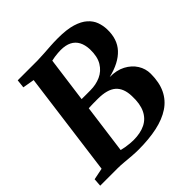

<svg xmlns="http://www.w3.org/2000/svg" viewBox="-198 -908 1074 1074"><g transform="rotate(-45 339.5 -371.0)"><path d="M294.5 9.5Q270.5 9.5 242.8 7.2Q215 5 188 2.5Q161 0 139.5 0H1L4.5 -47.5L73.5 -61.5L155.5 -681L86 -693L91.5 -743H248Q277 -743.5 303.8 -745.5Q330.5 -747.5 358.5 -749.2Q386.5 -751 417.5 -751Q486.5 -751 530.8 -737.5Q575 -724 600.2 -701.2Q625.5 -678.5 635.8 -650.2Q646 -622 647 -592Q649.5 -511.5 604.2 -462.8Q559 -414 468.5 -392Q522.5 -392.5 561.8 -371.8Q601 -351 622.5 -317Q644 -283 644 -242.5Q644 -174.5 621 -126.5Q598 -78.5 553 -48.5Q508 -18.5 443 -4.5Q378 9.5 294.5 9.5ZM313 -48Q368.5 -48 406.8 -67Q445 -86 464.2 -126Q483.5 -166 481 -229Q479.5 -292 444.8 -322.5Q410 -353 334.5 -353Q310.5 -353 294.5 -352.8Q278.5 -352.5 262 -351.5L223 -60Q236 -56.5 252.2 -53.8Q268.5 -51 285.2 -49.5Q302 -48 313 -48ZM270 -416Q289 -415.5 305.8 -415.8Q322.5 -416 340 -416Q383.5 -416 420.5 -432.5Q457.5 -449 479.5 -485Q501.5 -521 500 -579.5Q498.5 -616.5 485 -641.8Q471.5 -667 445.8 -680Q420 -693 381 -693Q372 -693 358.8 -692Q345.5 -691 331.8 -689Q318 -687 306 -684Z"/></g></svg>

Font: Merriweather 24pt ExtraBold
Style: Italic
Weight: 800
Italic angle: -7.8°
Version: Version 2.101